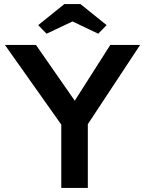

<svg xmlns="http://www.w3.org/2000/svg" viewBox="-20 -920 710 940"><path d="M280 0H410V-312L666 -700H520L346 -427L156 -700H4L280 -310ZM167 -797 208 -755 335 -815 461 -755 502 -797 374 -900H295Z"/></svg>

Font: Easer Grotesk Medium
Style: Regular
Weight: 500
Designer: Boardeaser, Bonnie Shaver-Troup, Thomas Jockin
Foundry: Lexend
Version: Version 1.001;Glyphs 3.1.2 (3151)